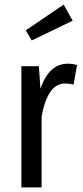

<svg xmlns="http://www.w3.org/2000/svg" viewBox="-20 -815 363 835"><path d="M315 -532 300 -447Q280 -452 264 -452Q225 -452 200 -417Q175 -382 161 -310V0H73V-527H149L156 -429Q193 -538 275 -538Q297 -538 315 -532ZM257 -795 296 -725 118 -639 92 -683Z"/></svg>

Font: Fira Sans Extra Condensed
Style: Regular
Weight: 400
Width: 1
Designer: Carrois Corporate & Edenspiekermann AG
Foundry: Carrois Corporate GbR & Edenspiekermann AG
Version: Version 4.203